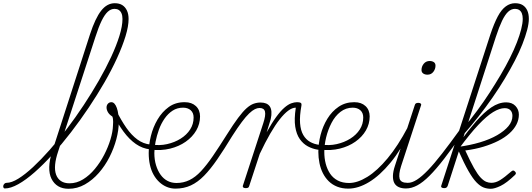

<svg xmlns="http://www.w3.org/2000/svg" viewBox="-189 -1154 3306 1193"><path d="M-159 17Q-165 17 -167.5 11.5Q-170 6 -168.5 -0.5Q-167 -7 -161.5 -12.5Q-156 -18 -148 -18Q-117 -18 -75 -44Q-33 -70 16.5 -116Q66 -162 119.5 -222.5Q173 -283 227 -354Q281 -425 331.5 -501.5Q382 -578 425.5 -654Q469 -730 501.5 -800Q534 -870 553 -931Q572 -992 572 -1036Q572 -1045 577 -1050Q582 -1055 590 -1055Q598 -1055 604 -1050Q610 -1045 610 -1036Q610 -991 591 -929Q572 -867 538.5 -793.5Q505 -720 460 -642Q415 -564 362 -485Q309 -406 252 -332Q195 -258 138 -195Q81 -132 26.5 -84Q-28 -36 -75.5 -9.5Q-123 17 -159 17ZM237 19Q199 19 172.5 3Q146 -13 131 -43Q116 -73 117 -116.5Q118 -160 136 -215L370 -940Q403 -1041 439.5 -1087.5Q476 -1134 524 -1134Q552 -1134 570.5 -1122.5Q589 -1111 599.5 -1089Q610 -1067 610 -1036Q610 -1027 604 -1022Q598 -1017 590 -1017Q582 -1017 577 -1022Q572 -1027 572 -1036Q572 -1057 566 -1071Q560 -1085 549 -1092Q538 -1099 523 -1099Q500 -1099 480.5 -1081Q461 -1063 442.5 -1025Q424 -987 404 -925L172 -212Q157 -168 153.5 -131.5Q150 -95 159.5 -69Q169 -43 190 -29Q211 -15 243 -15Q287 -15 327 -39.5Q367 -64 400.5 -104.5Q434 -145 458.5 -192.5Q483 -240 497.5 -288Q512 -336 513 -375Q514 -387 514 -396.5Q514 -406 513 -414.5Q512 -423 509 -430Q490 -442 481.5 -457Q473 -472 473 -486Q473 -500 481.5 -509.5Q490 -519 503 -519Q514 -519 522.5 -509.5Q531 -500 537 -483Q543 -466 546 -443.5Q549 -421 549 -395Q549 -346 534 -289.5Q519 -233 491.5 -178.5Q464 -124 425 -79.5Q386 -35 338.5 -8Q291 19 237 19Z M743 -226Q696 -231 655 -259.5Q614 -288 578 -337Q542 -386 509 -452Q505 -461 510 -467.5Q515 -474 522.5 -474.5Q530 -475 534 -466Q564 -406 596 -360Q628 -314 665 -287Q702 -260 745 -256Q754 -255 757.5 -250Q761 -245 761 -239.5Q761 -234 755.5 -230Q750 -226 743 -226Z M752 -256Q802 -248 849 -258.5Q896 -269 933.5 -292.5Q971 -316 992.5 -349.5Q1014 -383 1014 -424Q1014 -453 996 -469Q978 -485 948 -485Q939 -485 935.5 -490Q932 -495 934 -502Q936 -509 942.5 -514Q949 -519 959 -519Q981 -519 998 -513Q1015 -507 1028 -495Q1041 -483 1047.5 -466.5Q1054 -450 1054 -431Q1054 -384 1030.5 -343.5Q1007 -303 965 -273.5Q923 -244 868 -230.5Q813 -217 749 -224Z M901 18Q873 18 847.5 7.5Q822 -3 801 -22.5Q780 -42 765 -69Q750 -96 742.5 -130Q735 -164 735 -203Q735 -254 748.5 -309Q762 -364 790 -411.5Q818 -459 859.5 -489Q901 -519 957 -519Q965 -519 969 -514Q973 -509 971.5 -502Q970 -495 964 -490Q958 -485 949 -485Q912 -485 883.5 -466.5Q855 -448 833.5 -417Q812 -386 798.5 -348.5Q785 -311 777.5 -273Q770 -235 770 -203Q770 -162 780.5 -127.5Q791 -93 809 -68Q827 -43 852 -30Q877 -17 908 -17Q951 -17 988 -35Q1025 -53 1060 -90.5Q1095 -128 1134 -185Q1173 -242 1222 -320Q1261 -382 1290.5 -421.5Q1320 -461 1343 -481.5Q1366 -502 1387 -509.5Q1408 -517 1430 -517Q1439 -517 1443 -512Q1447 -507 1445.5 -500Q1444 -493 1438 -488Q1432 -483 1423 -483Q1410 -483 1394.5 -475.5Q1379 -468 1359 -449Q1339 -430 1313.5 -396Q1288 -362 1254 -309Q1203 -225 1161 -164Q1119 -103 1079.5 -62.5Q1040 -22 997 -2Q954 18 901 18Z M1338 15Q1328 15 1323 11Q1318 7 1320 0L1447 -389Q1463 -438 1457.5 -460.5Q1452 -483 1424 -483Q1416 -483 1412.5 -488Q1409 -493 1410 -500Q1411 -507 1416.5 -512Q1422 -517 1430 -517Q1450 -517 1464.5 -511Q1479 -505 1487.5 -492.5Q1496 -480 1497.5 -460Q1499 -440 1493 -413L1468 -332Q1500 -390 1527 -427Q1554 -464 1577.5 -484.5Q1601 -505 1620.5 -512Q1640 -519 1656 -519Q1664 -519 1667.5 -514Q1671 -509 1670 -502Q1669 -495 1663.5 -490Q1658 -485 1649 -485Q1627 -485 1602 -466.5Q1577 -448 1549 -412.5Q1521 -377 1490 -323.5Q1459 -270 1425 -198L1360 0Q1358 8 1353.5 11.5Q1349 15 1338 15Z M1785 -224Q1753 -229 1724 -244.5Q1695 -260 1674 -289.5Q1653 -319 1645.5 -366.5Q1638 -414 1649 -485L1657 -519Q1673 -519 1679.5 -515Q1686 -511 1684 -498Q1672 -433 1675.5 -388Q1679 -343 1695.5 -315Q1712 -287 1737.5 -272.5Q1763 -258 1795 -254Q1801 -253 1804.5 -247.5Q1808 -242 1807.5 -236Q1807 -230 1801.5 -226Q1796 -222 1785 -224Z M1806 -256Q1856 -248 1903 -258.5Q1950 -269 1987.5 -292.5Q2025 -316 2046.5 -349.5Q2068 -383 2068 -424Q2068 -453 2050 -469Q2032 -485 2002 -485Q1993 -485 1989.5 -490Q1986 -495 1988 -502Q1990 -509 1996.5 -514Q2003 -519 2013 -519Q2035 -519 2052 -513Q2069 -507 2082 -495Q2095 -483 2101.5 -466.5Q2108 -450 2108 -431Q2108 -384 2084.5 -343.5Q2061 -303 2019 -273.5Q1977 -244 1922 -230.5Q1867 -217 1803 -224Z M1975 18Q1937 18 1906.5 6Q1876 -6 1854 -27.5Q1832 -49 1817.5 -77.5Q1803 -106 1796 -140.5Q1789 -175 1789 -210Q1789 -262 1803 -316Q1817 -370 1845 -416Q1873 -462 1915 -490.5Q1957 -519 2011 -519Q2020 -519 2023.5 -514Q2027 -509 2025.5 -502Q2024 -495 2018 -490Q2012 -485 2003 -485Q1960 -485 1926.5 -459Q1893 -433 1871 -390.5Q1849 -348 1837.5 -300.5Q1826 -253 1826 -210Q1826 -171 1835 -136.5Q1844 -102 1862 -75Q1880 -48 1909.5 -32.5Q1939 -17 1980 -17Q2032 -17 2093.5 -55Q2155 -93 2219.5 -170.5Q2284 -248 2345 -364Q2349 -372 2356 -372.5Q2363 -373 2366.5 -366.5Q2370 -360 2364 -347Q2304 -224 2237.5 -143.5Q2171 -63 2104 -22.5Q2037 18 1975 18Z M2333 17Q2307 17 2288.5 8.5Q2270 0 2261 -17Q2252 -34 2252.5 -61Q2253 -88 2265 -124L2388 -500Q2390 -508 2395 -511.5Q2400 -515 2411 -515Q2420 -515 2425 -510.5Q2430 -506 2427 -499L2303 -121Q2287 -70 2294 -44Q2301 -18 2343 -18Q2352 -18 2355.5 -12.5Q2359 -7 2357.5 -0.5Q2356 6 2350 11.5Q2344 17 2333 17ZM2467 -690Q2451 -690 2440.5 -697.5Q2430 -705 2430 -719Q2430 -741 2444 -758Q2458 -775 2481 -775Q2496 -775 2506.5 -768Q2517 -761 2517 -746Q2517 -725 2503.5 -707.5Q2490 -690 2467 -690Z M2334 17Q2325 17 2321 11.5Q2317 6 2318.5 -0.5Q2320 -7 2327 -12.5Q2334 -18 2346 -18Q2371 -18 2401.5 -37.5Q2432 -57 2470.5 -97Q2509 -137 2558 -200Q2607 -263 2669 -349Q2677 -359 2683 -356Q2689 -353 2691 -344.5Q2693 -336 2687 -328Q2623 -235 2572 -169Q2521 -103 2480 -62Q2439 -21 2403.5 -2Q2368 17 2334 17Z M2571 15Q2561 15 2555.5 11Q2550 7 2553 -1L2858 -940Q2881 -1009 2904 -1052Q2927 -1095 2954 -1114.5Q2981 -1134 3011 -1134Q3040 -1134 3058.5 -1122.5Q3077 -1111 3087 -1089.5Q3097 -1068 3097 -1037Q3097 -1008 3086.5 -968Q3076 -928 3057 -879.5Q3038 -831 3010 -777Q2982 -723 2947.5 -665.5Q2913 -608 2871.5 -548Q2830 -488 2783.5 -429Q2737 -370 2686 -312L2689 -356Q2734 -410 2775.5 -466Q2817 -522 2853.5 -578.5Q2890 -635 2922 -689Q2954 -743 2979.5 -794Q3005 -845 3022.5 -890Q3040 -935 3049.5 -972.5Q3059 -1010 3059 -1037Q3059 -1057 3053.5 -1071Q3048 -1085 3037 -1092Q3026 -1099 3011 -1099Q2988 -1099 2968.5 -1081Q2949 -1063 2930.5 -1024.5Q2912 -986 2892 -925L2593 0Q2590 8 2585 11.5Q2580 15 2571 15ZM2861 19Q2837 19 2816 11Q2795 3 2772 -20.5Q2749 -44 2722 -91Q2695 -138 2660 -217L2650 -218L2656 -241Q2731 -251 2793 -269.5Q2855 -288 2900 -314Q2945 -340 2970 -370Q2995 -400 2995 -434Q2995 -456 2982.5 -469Q2970 -482 2947 -482Q2915 -482 2875 -457.5Q2835 -433 2783.5 -378.5Q2732 -324 2664 -232L2668 -272Q2720 -343 2768.5 -399Q2817 -455 2863.5 -486.5Q2910 -518 2956 -518Q2993 -518 3014 -495.5Q3035 -473 3035 -442Q3035 -410 3020 -380.5Q3005 -351 2976 -325Q2947 -299 2906.5 -278.5Q2866 -258 2815 -242.5Q2764 -227 2702 -219Q2733 -151 2756 -110.5Q2779 -70 2797.5 -50.5Q2816 -31 2832 -24.5Q2848 -18 2864 -18Q2891 -18 2918.5 -35Q2946 -52 2987 -88Q2995 -95 3000.5 -94.5Q3006 -94 3012 -87Q3016 -83 3016.5 -78Q3017 -73 3011 -67Q2959 -17 2921.5 1Q2884 19 2861 19Z"/></svg>

Font: Playwrite CU Thin
Style: Regular
Weight: 250
Designer: Veronika Burian, José Scaglione
Foundry: TypeTogether
Version: Version 1.002